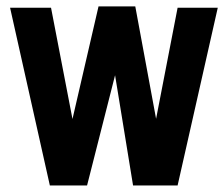

<svg xmlns="http://www.w3.org/2000/svg" viewBox="-20 -567 686 587"><path d="M132.4 0H246.2L331.8 -337L386.8 0H523L645.8 -543.4H523L457.2 -203.8L393.6 -547.4H281.2L201.6 -203.2L136 -543.4H10.8Z"/></svg>

Font: Secuela Light
Style: Regular
Weight: 300
Designer: Fernando Haro
Foundry: deFharo
Version: Version 1.708